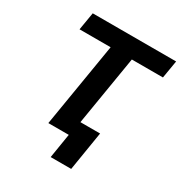

<svg xmlns="http://www.w3.org/2000/svg" viewBox="-206 -871 1119 1191"><g transform="rotate(30 354.0 -275.5)"><path d="M89.5 -600.5 110.8 -727.3H708.1L686.8 -600.5H464.1L382.1 -104.4H523.1L477.6 175.4H330.6L359 0H212.7L312.1 -600.5Z"/></g></svg>

Font: Inter P
Style: Bold Italic
Weight: 700
Italic angle: 9.39999°
Designer: Rasmus Andersson
Foundry: rsms
Version: Version 3.018;git-588b23468